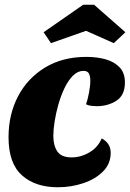

<svg xmlns="http://www.w3.org/2000/svg" viewBox="-20 -770 549 810"><path d="M224 20Q129 20 72.5 -30.5Q16 -81 16 -191Q16 -287 56 -363.5Q96 -440 170 -485Q244 -530 344 -530Q390 -530 426.5 -519.5Q463 -509 485 -485.5Q507 -462 507 -422Q507 -368 471 -345Q435 -322 388 -322Q379 -322 365.5 -323.5Q352 -325 343 -330Q350 -350 355.5 -379Q361 -408 361 -430Q361 -447 355.5 -459Q350 -471 332 -471Q308 -471 288 -451Q268 -431 252.5 -399Q237 -367 226.5 -330Q216 -293 210.5 -258Q205 -223 205 -197Q205 -156 222 -131Q239 -106 282 -106Q321 -106 357 -127Q393 -148 409 -186Q447 -166 447 -125Q447 -79 414.5 -46.5Q382 -14 331 3Q280 20 224 20ZM195 -588 164 -634 331 -750H377L509 -634L460 -588L343 -640Z"/></svg>

Font: Sansita Swashed ExtraBold
Style: Regular
Weight: 800
Designer: Pablo Cosgaya
Foundry: Omnibus-Type
Version: Version 1.003; ttfautohint (v1.8.3)